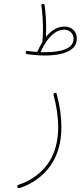

<svg xmlns="http://www.w3.org/2000/svg" viewBox="-20 -724 428 991"><path d="M112.8 -454.1V-452.6C112.8 -448.2 115.2 -445.3 120.1 -444.3C153.8 -439.9 184.1 -437.5 210.9 -437.5C300.3 -437.5 376.5 -459.5 376.5 -524.9C376.5 -563.5 349.1 -586.9 311.5 -586.9C274.4 -586.9 242.7 -564.5 217.3 -533.7C217.8 -546.4 218.3 -561 218.3 -577.1C218.3 -611.8 215.8 -659.2 210.4 -696.3C209.5 -701.2 206.5 -703.6 202.1 -703.6H200.7C196.3 -703.1 193.8 -700.7 193.8 -696.8V-694.3C199.2 -657.7 201.7 -609.9 201.7 -573.2C201.7 -545.9 200.7 -524.4 198.7 -508.8V-507.3V-506.8C189 -491.2 180.2 -474.1 172.4 -456.1C155.8 -457 139.2 -458.5 122.1 -460.9H119.6C115.7 -460.9 113.3 -458.5 112.8 -454.1ZM310.1 -570.8C338.9 -570.8 359.9 -551.8 359.9 -523.9C359.9 -471.2 291 -454.6 211.9 -454.6C204.6 -454.6 197.3 -454.6 189.5 -455.1C212.9 -509.3 255.9 -570.8 310.1 -570.8ZM261.7 -244.1C257.8 -242.7 255.9 -240.2 255.9 -237.3C255.9 -236.3 255.9 -235.4 256.3 -234.4C272.5 -174.3 280.3 -118.7 280.3 -68.4C280.3 9.8 261.7 73.7 225.1 123.5C188.5 173.3 138.2 209 75.2 230C71.3 231.4 69.3 233.4 69.3 236.8C69.3 238.3 69.8 239.7 70.3 241.2C71.8 245.1 74.2 247.1 77.6 247.1C78.6 247.1 79.6 247.1 81.1 246.6C147.5 224.6 200.2 186.5 238.8 133.3C277.3 80.1 296.9 12.7 296.9 -68.4C296.9 -120.6 289.1 -177.2 272.9 -238.3C272 -242.7 269.5 -245.1 266.1 -245.1C264.6 -245.1 263.2 -244.6 261.7 -244.1Z"/></svg>

Font: Mikhak Thin
Style: Regular
Weight: 100
Designer: Amin Abedi
Version: Version 3.2